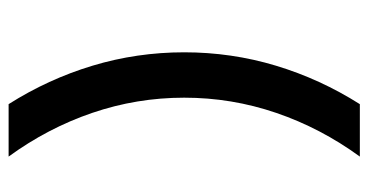

<svg xmlns="http://www.w3.org/2000/svg" viewBox="-230 -590 876 457"><g transform="rotate(90 208.5 -361.0)"><path d="M227.4 57H352.2Q284.4 -36 248.2 -142Q212 -248 212 -361Q212 -474 248.2 -580Q284.4 -686 352.2 -779H227.4Q167.6 -684.6 135.8 -579.1Q104 -473.6 104 -361Q104 -248.4 135.8 -142.9Q167.6 -37.4 227.4 57Z"/></g></svg>

Font: SUIT Variable
Style: Regular
Weight: 400
Designer: Sunn Youn; Korean Glyphs from Source Han Sans (Sandoll Communications; Soo-young Jang, Joo-yeon Kang)
Foundry: Sunn
Version: Version 1.150;FEAKit 1.0